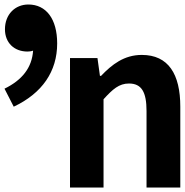

<svg xmlns="http://www.w3.org/2000/svg" viewBox="-66 -833 821 853"><path d="M60 -813C1 -813 -44 -769 -44 -703C-44 -643 -3 -604 56 -604C64 -604 73 -605 81 -608C76 -532 32 -477 -46 -439L-5 -359C122 -419 188 -516 188 -640C188 -749 139 -813 60 -813ZM564 -589C485 -589 431 -546 383 -496H378L367 -575H245V0H394V-392C435 -437 463 -462 507 -462C563 -462 585 -424 585 -340V0H735V-359C735 -504 682 -589 564 -589Z"/></svg>

Font: Kawkab Mono
Style: Bold
Weight: 700
Monospace: yes
Designer: Abdullah Arif
Foundry: Abdullah Arif
Version: Version 1.000;PS 000.500;hotconv 1.0.88;makeotf.lib2.5.64775